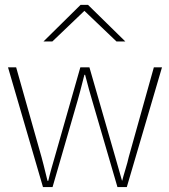

<svg xmlns="http://www.w3.org/2000/svg" viewBox="-20 -763 691 783"><path d="M12.7 -488.3H45.9L149.4 -122.1Q154.3 -105.5 173.8 -25.4H176.8Q180.7 -43 189.9 -76.2Q199.2 -109.4 203.1 -122.1L307.6 -488.3H344.7L450.2 -122.1Q475.6 -34.2 477.5 -26.4H478.5Q481.4 -39.1 491.2 -71.3Q501 -103.5 504.9 -122.1L607.4 -488.3H640.6L497.1 0H459L355.5 -354.5Q344.7 -389.6 327.1 -458H324.2Q303.7 -377 296.9 -354.5L194.3 0H155.3ZM157.2 -593.8 308.6 -743.2H338.9L491.2 -593.8H455.1L324.2 -718.8L193.4 -593.8Z"/></svg>

Font: Gothic A1 Thin
Style: Regular
Weight: 250
Designer: HanYang I&C Co.,Ltd.
Foundry: HanYang I&C Co.,Ltd.
Version: Version 2.50